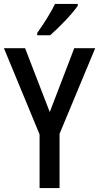

<svg xmlns="http://www.w3.org/2000/svg" viewBox="-20 -960 506 980"><path d="M377 -931V-940H261C239 -895 205 -841 170 -792V-780H236C280 -818 351 -891 377 -931ZM234 -388 108 -714H0L182 -274V0H284V-277L466 -714H359Z"/></svg>

Font: Noto Sans Myanmar UI Condensed Medium
Style: Regular
Weight: 500
Width: 3
Designer: Monotype Design Team
Foundry: Monotype Imaging Inc.
Version: Version 2.103